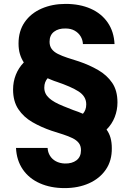

<svg xmlns="http://www.w3.org/2000/svg" viewBox="-20 -732 671 984"><path d="M311 232Q240 232 184.5 207.5Q129 183 97 136.5Q65 90 62 26H224Q225 48 236 66Q247 84 266.5 94.5Q286 105 312 106Q349 107 372 89.5Q395 72 395 38Q395 15 383.5 0.5Q372 -14 351.5 -24Q331 -34 303.5 -43Q276 -52 244 -62Q191 -80 146 -106Q101 -132 74 -172.5Q47 -213 47 -273Q47 -313 61 -348.5Q75 -384 102 -412Q89 -432 82 -455.5Q75 -479 75 -509Q75 -573 106.5 -618.5Q138 -664 193 -688Q248 -712 316 -712Q389 -712 444.5 -687.5Q500 -663 532 -616.5Q564 -570 567 -506H405Q404 -528 393 -546Q382 -564 362.5 -575Q343 -586 316 -586Q280 -587 257 -569.5Q234 -552 234 -518Q234 -496 245 -481Q256 -466 277 -455.5Q298 -445 325.5 -436Q353 -427 385 -417Q438 -399 483 -373Q528 -347 555 -307.5Q582 -268 582 -207Q582 -168 568 -132Q554 -96 526 -68Q540 -49 546.5 -25.5Q553 -2 553 27Q554 91 522.5 137Q491 183 436 207.5Q381 232 311 232ZM405 -149Q413 -158 417.5 -170Q422 -182 422 -197Q422 -218 412 -234.5Q402 -251 382.5 -263.5Q363 -276 335.5 -288Q308 -300 273 -312Q257 -317 245.5 -322Q234 -327 224 -331Q216 -322 211.5 -310Q207 -298 207 -283Q207 -267 213 -254Q219 -241 231.5 -229.5Q244 -218 262 -208Q280 -198 303.5 -188.5Q327 -179 355 -168Q368 -164 380.5 -159Q393 -154 405 -149Z"/></svg>

Font: DM Sans 12pt Black
Style: Regular
Weight: 900
Version: Version 4.004;gftools[0.9.30]